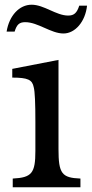

<svg xmlns="http://www.w3.org/2000/svg" viewBox="-20 -794 389 814"><path d="M228 -162V-540L32 -502V-465C98 -465 117 -456 123 -424C128 -406 130 -355 130 -278V-154C130 -60 115 -41 34 -37V0H321V-37C242 -40 228 -58 228 -162ZM8 -660H42C51 -690 62 -700 87 -700C141 -700 196 -652 249 -652C299 -652 342 -703 349 -770H316C306 -739 294 -728 269 -728C218 -728 167 -774 114 -774C62 -774 19 -728 8 -660Z"/></svg>

Font: Libre Baskerville
Style: Regular
Weight: 400
Designer: Pablo Impallari, Rodrigo Fuenzalida
Foundry: Pablo Impallari, Rodrigo Fuenzalida
Version: Version 1.051;Glyphs 3.2.3 (3260)